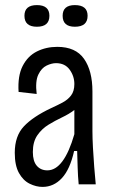

<svg xmlns="http://www.w3.org/2000/svg" viewBox="-20 -724 447 754"><path d="M147 10Q122 10 96.5 -2.5Q71 -15 54.5 -44.5Q38 -74 38 -124Q38 -190 74 -228Q110 -266 180 -299Q204 -310 225 -321Q246 -332 259 -349Q272 -366 272 -394Q272 -425 253.5 -450.5Q235 -476 200 -476Q183 -476 163 -466.5Q143 -457 130.5 -431Q118 -405 124 -355L53 -363Q49 -426 69 -465Q89 -504 125 -522Q161 -540 205 -540Q277 -540 310 -493Q343 -446 343 -365V-209Q343 -182 345 -144.5Q347 -107 350 -68.5Q353 -30 356 0H289Q286 -31 285 -65.5Q284 -100 283 -131H271Q255 -59 223 -24.5Q191 10 147 10ZM166 -55Q231 -55 272 -197V-292Q251 -276 223.5 -263Q196 -250 170 -234Q144 -218 126.5 -192.5Q109 -167 109 -127Q109 -91 124.5 -73Q140 -55 166 -55ZM274 -619Q226 -619 226 -662Q226 -704 274 -704Q324 -704 324 -662Q324 -619 274 -619ZM125 -619Q76 -619 76 -662Q76 -704 125 -704Q174 -704 174 -662Q174 -619 125 -619Z"/></svg>

Font: Bricolage Grotesque 10pt Condensed Light
Style: Regular
Weight: 300
Width: 3
Designer: Mathieu Triay
Foundry: Atelier Triay
Version: Version 1.000; ttfautohint (v1.8.4.7-5d5b);gftools[0.9.32]